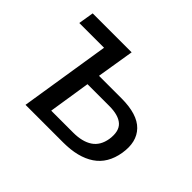

<svg xmlns="http://www.w3.org/2000/svg" viewBox="-113 -682 861 861"><g transform="rotate(45 317.5 -251.5)"><path d="M122 0 190 -430H33L45 -503H292L263 -325H405Q507 -325 550.5 -280Q594 -235 581 -155Q568 -76 511.5 -38Q455 0 361 0ZM222 -63H361Q419 -63 453.5 -86Q488 -109 496 -158Q504 -213 477 -237.5Q450 -262 391 -262H253Z"/></g></svg>

Font: Mulish Medium
Style: Italic
Weight: 500
Italic angle: -9°
Designer: Vernon Adams
Foundry: Vernon Adams
Version: Version 3.603; ttfautohint (v1.8.3)